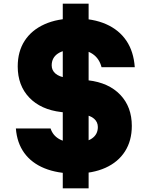

<svg xmlns="http://www.w3.org/2000/svg" viewBox="-20 -920 790 1040"><path d="M320 100V-900H460V100ZM254 -224Q266 -187 299.5 -167.5Q333 -148 387 -148Q446 -148 478 -170Q510 -192 510 -232Q510 -259 489.5 -277Q469 -295 432 -299L312 -313Q201 -326 138.5 -391.5Q76 -457 76 -560Q76 -641 113.5 -699Q151 -757 221 -788.5Q291 -820 387 -820Q485 -820 555 -789Q625 -758 664.5 -699.5Q704 -641 710 -556H530Q518 -603 482 -627.5Q446 -652 387 -652Q326 -652 293 -629.5Q260 -607 260 -566Q260 -539 280.5 -521.5Q301 -504 338 -499L458 -485Q569 -472 631.5 -406.5Q694 -341 694 -238Q694 -158 657 -100Q620 -42 551 -11Q482 20 387 20Q291 20 221 -8.5Q151 -37 111.5 -91.5Q72 -146 66 -224Z"/></svg>

Font: Martian Mono SemiExpanded ExtraBold
Style: Regular
Weight: 800
Width: 6
Designer: Roman Shamin
Foundry: Evil Martians
Version: Version 1.000